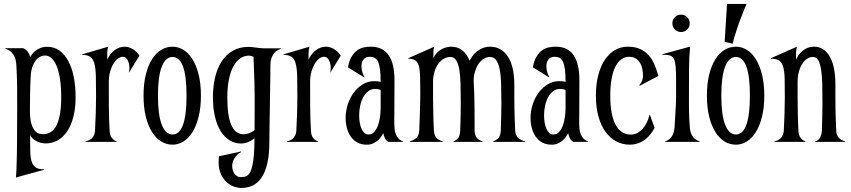

<svg xmlns="http://www.w3.org/2000/svg" viewBox="-20 -722 4329 977"><path d="M67.4 -171.9Q67.9 -229.5 67.1 -283.7Q66.4 -337.9 63 -394Q61 -423.8 47.9 -444.6Q34.7 -465.3 7.8 -474.1V-476.6H98.1Q113.8 -469.7 121.8 -458Q129.9 -446.3 133.8 -432.1Q136.7 -437.5 143.1 -446.3Q149.4 -455.1 159.7 -463.1Q169.9 -471.2 184.3 -477.3Q198.7 -483.4 217.8 -483.9Q254.4 -484.4 281.7 -465.1Q309.1 -445.8 327.6 -411.4Q346.2 -377 355.5 -329.6Q364.7 -282.2 364.7 -226.6Q364.7 -171.4 353.5 -127.9Q342.3 -84.5 322 -54.2Q301.8 -23.9 273.7 -8.1Q245.6 7.8 211.9 7.8Q202.6 7.8 191.7 5.6Q180.7 3.4 169.7 -1.7Q158.7 -6.8 149.2 -14.9Q139.6 -22.9 133.3 -34.2Q133.3 11.2 133.8 43.9Q134.3 76.7 140.4 97.9Q146.5 119.1 160.9 129.4Q175.3 139.6 203.1 139.6V142.1L61 181.2Q63 163.6 64 133.8Q64.9 104 65.7 69.3Q66.4 34.7 66.7 -1Q66.9 -36.6 66.9 -66.4ZM209.5 -439.5Q195.8 -439.5 183.1 -432.6Q170.4 -425.8 160.4 -412.4Q150.4 -398.9 143.8 -378.9Q137.2 -358.9 136.2 -332Q134.8 -307.6 134 -285.9Q133.3 -264.2 133.1 -243.4Q132.8 -222.7 132.6 -202.1Q132.3 -181.6 132.3 -159.7Q132.3 -115.7 140.1 -91.3Q147.9 -66.9 158.7 -55.4Q169.4 -43.9 180.9 -41.5Q192.4 -39.1 199.2 -39.1Q291.5 -39.1 291.5 -226.6Q291.5 -278.3 285.6 -318.1Q279.8 -357.9 268.8 -384.8Q257.8 -411.6 242.7 -425.5Q227.5 -439.5 209.5 -439.5Z M525.4 -418Q539.6 -449.2 563.5 -466.8Q587.4 -484.4 613.8 -484.4Q633.8 -484.4 653.3 -473.4Q672.9 -462.4 689.5 -439L637.2 -353.5L635.7 -354.5Q638.7 -362.3 638.7 -375.5Q638.7 -384.8 636.7 -395Q634.8 -405.3 630.6 -413.8Q626.5 -422.4 620.1 -427.7Q613.8 -433.1 604.5 -433.1Q592.8 -433.1 580.3 -424.1Q567.9 -415 557.6 -398.4Q547.4 -381.8 540.5 -358.2Q533.7 -334.5 533.7 -304.7Q533.7 -240.7 533.9 -178.5Q534.2 -116.2 538.1 -53.2Q540.5 -14.6 573.7 -2.4V0H415V-2.4Q439.9 -7.8 450.9 -22.2Q461.9 -36.6 463.4 -55.2Q465.8 -103.5 467.3 -146.2Q468.8 -189 468.8 -230Q468.8 -292 467.8 -333Q466.8 -374 460.2 -398.4Q453.6 -422.9 439.2 -432.9Q424.8 -442.9 397.9 -442.9V-445.3L530.3 -484.4Q526.4 -471.2 525.9 -453.9Q525.4 -436.5 525.4 -418Z M783.7 -235.4Q783.7 -137.2 803.2 -87.4Q822.8 -37.6 857.9 -37.6Q893.6 -37.6 911.4 -87.4Q929.2 -137.2 929.2 -235.4Q929.2 -333.5 911.4 -382.8Q893.6 -432.1 857.9 -432.1Q822.8 -432.1 803.2 -382.8Q783.7 -333.5 783.7 -235.4ZM710.4 -235.4Q710.4 -295.4 721.9 -341.8Q733.4 -388.2 753.2 -419.9Q772.9 -451.7 799.8 -468Q826.7 -484.4 857.9 -484.4Q887.7 -484.4 914.1 -468Q940.4 -451.7 960 -419.9Q979.5 -388.2 991 -341.8Q1002.4 -295.4 1002.4 -235.4Q1002.4 -175.3 991 -128.9Q979.5 -82.5 960 -50.8Q940.4 -19 914.1 -2.4Q887.7 14.2 857.9 14.2Q826.7 14.2 799.8 -2.4Q772.9 -19 753.2 -50.8Q733.4 -82.5 721.9 -128.9Q710.4 -175.3 710.4 -235.4Z M1350.6 -0.5Q1350.6 66.9 1339.6 111.8Q1328.6 156.7 1309.3 184.1Q1290 211.4 1263.9 222.9Q1237.8 234.4 1208 234.4Q1190.4 234.4 1170.2 227.3Q1149.9 220.2 1132.6 204.3Q1115.2 188.5 1103.8 163.1Q1092.3 137.7 1092.3 101.6Q1092.3 94.7 1093 87.9Q1093.8 81.1 1094.7 73.2L1206.5 48.8L1207 51.3Q1183.6 65.4 1172.6 84Q1161.6 102.5 1161.6 122.6Q1161.6 131.8 1164.1 141.8Q1166.5 151.9 1171.9 160.2Q1177.2 168.5 1185.5 173.8Q1193.8 179.2 1206.1 179.2Q1214.8 179.2 1223.4 177.7Q1231.9 176.3 1239.7 170.4Q1247.6 164.6 1253.9 152.1Q1260.3 139.6 1264.9 117.9Q1269.5 96.2 1272.2 63Q1274.9 29.8 1274.9 -17.6Q1239.7 8.3 1206.5 8.3Q1175.3 8.3 1148.9 -7.6Q1122.6 -23.4 1103.5 -53.7Q1084.5 -84 1074 -127.4Q1063.5 -170.9 1063.5 -226.1Q1063.5 -281.7 1074.7 -328.9Q1085.9 -376 1108.6 -410.4Q1131.3 -444.8 1165.3 -464.1Q1199.2 -483.4 1244.6 -483.4Q1258.8 -483.4 1279.8 -480.2Q1300.8 -477.1 1322.8 -476.1H1409.2V-473.6Q1381.3 -464.4 1368.7 -442.6Q1356 -420.9 1356 -391.6Q1356 -365.7 1355.5 -332.5Q1355 -299.3 1354.5 -262.7Q1354 -226.1 1353.3 -188.5Q1352.5 -150.9 1352.1 -116.2Q1351.6 -81.5 1351.1 -51.5Q1350.6 -21.5 1350.6 -0.5ZM1275.9 -171.4Q1276.4 -234.9 1274.7 -302.5Q1272.9 -370.1 1270 -433.1Q1264.2 -435.5 1258.1 -437.3Q1252 -439 1248 -439Q1223.1 -439 1202.6 -425Q1182.1 -411.1 1167.5 -384.3Q1152.8 -357.4 1144.8 -317.6Q1136.7 -277.8 1136.7 -226.1Q1136.7 -38.6 1219.2 -38.6Q1230.5 -38.6 1244.9 -43.2Q1259.3 -47.9 1275.4 -59.1V-65.9Z M1549.8 -418Q1564 -449.2 1587.9 -466.8Q1611.8 -484.4 1638.2 -484.4Q1658.2 -484.4 1677.7 -473.4Q1697.3 -462.4 1713.9 -439L1661.6 -353.5L1660.2 -354.5Q1663.1 -362.3 1663.1 -375.5Q1663.1 -384.8 1661.1 -395Q1659.2 -405.3 1655 -413.8Q1650.9 -422.4 1644.5 -427.7Q1638.2 -433.1 1628.9 -433.1Q1617.2 -433.1 1604.7 -424.1Q1592.3 -415 1582 -398.4Q1571.8 -381.8 1564.9 -358.2Q1558.1 -334.5 1558.1 -304.7Q1558.1 -240.7 1558.3 -178.5Q1558.6 -116.2 1562.5 -53.2Q1564.9 -14.6 1598.1 -2.4V0H1439.5V-2.4Q1464.4 -7.8 1475.3 -22.2Q1486.3 -36.6 1487.8 -55.2Q1490.2 -103.5 1491.7 -146.2Q1493.2 -189 1493.2 -230Q1493.2 -292 1492.2 -333Q1491.2 -374 1484.6 -398.4Q1478 -422.9 1463.6 -432.9Q1449.2 -442.9 1422.4 -442.9V-445.3L1554.7 -484.4Q1550.8 -471.2 1550.3 -453.9Q1549.8 -436.5 1549.8 -418Z M1833.5 -328.1 1750.5 -379.4Q1756.8 -414.1 1769.8 -434.8Q1782.7 -455.6 1798.6 -466.6Q1814.5 -477.5 1832.3 -481Q1850.1 -484.4 1867.2 -484.4Q1927.7 -484.4 1957.8 -440.9Q1987.8 -397.5 1987.3 -312.5Q1987.3 -268.1 1987.1 -235.6Q1986.8 -203.1 1986.8 -180.2Q1986.8 -157.2 1986.6 -142.3Q1986.3 -127.4 1986.3 -117.9Q1986.3 -108.4 1986.3 -102.5Q1986.3 -96.7 1986.3 -91.8Q1986.3 -79.6 1987.8 -65.9Q1989.3 -52.2 1993.9 -39.8Q1998.5 -27.3 2007.6 -17.3Q2016.6 -7.3 2031.7 -2.4V0H1956.1Q1944.8 -6.8 1939 -18.6Q1933.1 -30.3 1930.2 -44.4Q1927.2 -38.6 1920.9 -28.6Q1914.6 -18.6 1904.3 -9Q1894 0.5 1879.6 7.3Q1865.2 14.2 1846.2 14.2Q1818.4 14.2 1798.1 2.9Q1777.8 -8.3 1764.6 -27.3Q1751.5 -46.4 1745.1 -71Q1738.8 -95.7 1738.8 -122.1Q1738.8 -155.8 1749.3 -189.2Q1759.8 -222.7 1779.1 -249.3Q1798.3 -275.9 1825.2 -292.5Q1852.1 -309.1 1885.3 -309.1Q1901.9 -309.1 1917 -305.7Q1917 -344.7 1913.6 -369.6Q1910.2 -394.5 1903.3 -408.7Q1896.5 -422.9 1886 -428Q1875.5 -433.1 1861.8 -433.1Q1850.1 -433.1 1842 -429.2Q1834 -425.3 1828.9 -418.5Q1823.7 -411.6 1821.5 -402.6Q1819.3 -393.6 1819.3 -383.3Q1819.3 -369.6 1823.5 -355.5Q1827.6 -341.3 1834.5 -329.6ZM1854.5 -37.6Q1873 -37.6 1885 -51.5Q1897 -65.4 1904.1 -85.9Q1911.1 -106.4 1914.1 -129.6Q1917 -152.8 1917 -171.4V-264.6Q1902.8 -269.5 1888.7 -269.5Q1869.1 -269.5 1854 -258.1Q1838.9 -246.6 1828.6 -228Q1818.4 -209.5 1813 -185.1Q1807.6 -160.6 1807.6 -135.3Q1807.6 -115.7 1810.5 -98.1Q1813.5 -80.6 1819.3 -67.1Q1825.2 -53.7 1834 -45.7Q1842.8 -37.6 1854.5 -37.6Z M2390.1 -311Q2392.1 -282.2 2393.1 -250.5Q2394 -218.8 2394.5 -186.3Q2395 -153.8 2395 -121.1Q2395 -88.4 2395 -57.1Q2395.5 -44.4 2398.4 -35.6Q2401.4 -26.9 2406.2 -20.8Q2411.1 -14.6 2418.5 -10.3Q2425.8 -5.9 2435.5 -2.4V0H2288.1V-2.4Q2305.2 -10.3 2313 -22.2Q2320.8 -34.2 2321.8 -59.1Q2322.3 -79.1 2323 -99.4Q2323.7 -119.6 2324 -138.2Q2324.2 -156.7 2324.5 -172.6Q2324.7 -188.5 2324.7 -199.7Q2324.7 -251.5 2323.5 -294.4Q2322.3 -337.4 2317.1 -367.9Q2312 -398.4 2301.3 -415.3Q2290.5 -432.1 2271.5 -432.1Q2253.9 -432.1 2237.8 -422.9Q2221.7 -413.6 2209.7 -396.7Q2197.8 -379.9 2190.7 -356.4Q2183.6 -333 2183.6 -304.7V-260.7Q2183.6 -237.3 2183.8 -211.2Q2184.1 -185.1 2184.6 -158.7Q2185.1 -132.3 2185.8 -106.4Q2186.5 -80.6 2188 -57.1Q2189 -44.4 2192.1 -35.6Q2195.3 -26.9 2200.7 -20.8Q2206.1 -14.6 2214.1 -10.3Q2222.2 -5.9 2233.4 -2.4V0H2064.9V-2.4Q2089.8 -10.3 2100.8 -22.2Q2111.8 -34.2 2113.3 -59.1Q2114.3 -82.5 2115.2 -107.7Q2116.2 -132.8 2116.9 -157.5Q2117.7 -182.1 2118.2 -205.6Q2118.7 -229 2118.7 -249.5Q2118.7 -299.8 2117.7 -333.3Q2116.7 -366.7 2111.1 -386.7Q2105.5 -406.7 2093 -415Q2080.6 -423.3 2057.6 -423.3V-425.8L2189.9 -484.4Q2186 -473.1 2185.5 -458.3Q2185.1 -443.4 2185.1 -427.7Q2194.8 -445.3 2206.5 -456.3Q2218.3 -467.3 2230.5 -473.4Q2242.7 -479.5 2254.6 -481.9Q2266.6 -484.4 2276.9 -484.4Q2308.1 -484.4 2331.8 -466.3Q2355.5 -448.2 2369.6 -413.1Q2380.9 -434.6 2394.3 -448.5Q2407.7 -462.4 2421.6 -470.5Q2435.5 -478.5 2449 -481.4Q2462.4 -484.4 2473.6 -484.4Q2530.8 -484.4 2564 -434.6Q2597.2 -384.8 2597.2 -289.1Q2597.2 -257.8 2597.2 -229Q2597.2 -200.2 2597.7 -171.9Q2598.1 -143.6 2599.1 -115.2Q2600.1 -86.9 2601.6 -57.1Q2602.5 -44.4 2606 -35.6Q2609.4 -26.9 2615.7 -20.8Q2622.1 -14.6 2630.9 -10.3Q2639.6 -5.9 2651.9 -2.4V0H2489.7V-2.4Q2509.3 -10.3 2518.3 -22.2Q2527.3 -34.2 2528.3 -59.1Q2528.8 -79.1 2529.5 -99.4Q2530.3 -119.6 2530.5 -138.2Q2530.8 -156.7 2531 -172.6Q2531.2 -188.5 2531.2 -199.7Q2531.2 -251.5 2530 -294.4Q2528.8 -337.4 2522.9 -367.9Q2517.1 -398.4 2505.4 -415.3Q2493.7 -432.1 2473.1 -432.1Q2457 -432.1 2442.1 -423.3Q2427.2 -414.6 2416 -398.4Q2404.8 -382.3 2397.7 -360.1Q2390.6 -337.9 2390.1 -311Z M2774.4 -328.1 2691.4 -379.4Q2697.8 -414.1 2710.7 -434.8Q2723.6 -455.6 2739.5 -466.6Q2755.4 -477.5 2773.2 -481Q2791 -484.4 2808.1 -484.4Q2868.7 -484.4 2898.7 -440.9Q2928.7 -397.5 2928.2 -312.5Q2928.2 -268.1 2928 -235.6Q2927.7 -203.1 2927.7 -180.2Q2927.7 -157.2 2927.5 -142.3Q2927.2 -127.4 2927.2 -117.9Q2927.2 -108.4 2927.2 -102.5Q2927.2 -96.7 2927.2 -91.8Q2927.2 -79.6 2928.7 -65.9Q2930.2 -52.2 2934.8 -39.8Q2939.5 -27.3 2948.5 -17.3Q2957.5 -7.3 2972.7 -2.4V0H2897Q2885.7 -6.8 2879.9 -18.6Q2874 -30.3 2871.1 -44.4Q2868.2 -38.6 2861.8 -28.6Q2855.5 -18.6 2845.2 -9Q2835 0.5 2820.6 7.3Q2806.2 14.2 2787.1 14.2Q2759.3 14.2 2739 2.9Q2718.8 -8.3 2705.6 -27.3Q2692.4 -46.4 2686 -71Q2679.7 -95.7 2679.7 -122.1Q2679.7 -155.8 2690.2 -189.2Q2700.7 -222.7 2720 -249.3Q2739.3 -275.9 2766.1 -292.5Q2793 -309.1 2826.2 -309.1Q2842.8 -309.1 2857.9 -305.7Q2857.9 -344.7 2854.5 -369.6Q2851.1 -394.5 2844.2 -408.7Q2837.4 -422.9 2826.9 -428Q2816.4 -433.1 2802.7 -433.1Q2791 -433.1 2783 -429.2Q2774.9 -425.3 2769.8 -418.5Q2764.6 -411.6 2762.5 -402.6Q2760.3 -393.6 2760.3 -383.3Q2760.3 -369.6 2764.4 -355.5Q2768.6 -341.3 2775.4 -329.6ZM2795.4 -37.6Q2814 -37.6 2825.9 -51.5Q2837.9 -65.4 2845 -85.9Q2852.1 -106.4 2855 -129.6Q2857.9 -152.8 2857.9 -171.4V-264.6Q2843.8 -269.5 2829.6 -269.5Q2810.1 -269.5 2794.9 -258.1Q2779.8 -246.6 2769.5 -228Q2759.3 -209.5 2753.9 -185.1Q2748.5 -160.6 2748.5 -135.3Q2748.5 -115.7 2751.5 -98.1Q2754.4 -80.6 2760.3 -67.1Q2766.1 -53.7 2774.9 -45.7Q2783.7 -37.6 2795.4 -37.6Z M3287.1 -137.7 3311 -71.3Q3288.1 -28.8 3256.1 -7.3Q3224.1 14.2 3184.6 14.2Q3147.9 14.2 3116.5 -2.2Q3085 -18.6 3061.8 -50.3Q3038.6 -82 3025.4 -128.4Q3012.2 -174.8 3012.2 -234.9Q3012.2 -294.9 3024.7 -341.3Q3037.1 -387.7 3058.8 -419.4Q3080.6 -451.2 3110.1 -467.8Q3139.6 -484.4 3174.3 -484.4Q3210 -484.4 3235.6 -473.4Q3261.2 -462.4 3279.3 -442.6Q3297.4 -422.9 3309.3 -395.5Q3321.3 -368.2 3330.1 -335.4L3234.9 -285.6L3233.4 -288.1Q3243.2 -300.3 3247.6 -312.3Q3252 -324.2 3252 -335.9Q3252 -351.1 3249 -368.4Q3246.1 -385.7 3238 -399.9Q3230 -414.1 3216.3 -423.6Q3202.6 -433.1 3181.2 -433.1Q3160.6 -433.1 3143.1 -421.1Q3125.5 -409.2 3112.5 -384.8Q3099.6 -360.4 3092.5 -323Q3085.4 -285.6 3085.4 -234.9Q3085.4 -136.7 3112.8 -86.9Q3140.1 -37.1 3189 -37.1Q3207 -37.1 3222.4 -44.9Q3237.8 -52.7 3250 -66.2Q3262.2 -79.6 3271 -97.9Q3279.8 -116.2 3285.2 -137.2Z M3420.4 -252.4Q3420.4 -297.9 3420.2 -329.6Q3419.9 -361.3 3418 -382.6Q3416 -403.8 3411.9 -416Q3407.7 -428.2 3399.7 -434.3Q3391.6 -440.4 3379.4 -441.9Q3367.2 -443.4 3349.6 -443.4V-445.8L3491.7 -484.9Q3486.3 -431.6 3486.1 -367.4Q3485.8 -303.2 3485.8 -234.4Q3485.8 -207 3485.8 -188.5Q3485.8 -169.9 3486.1 -153.3Q3486.3 -136.7 3487.3 -118.4Q3488.3 -100.1 3490.2 -72.8Q3492.2 -46.4 3503.9 -28.6Q3515.6 -10.7 3540.5 -2.4V0H3364.3V-2.4Q3389.2 -10.7 3399.9 -29.8Q3410.6 -48.8 3412.6 -74.7Q3413.6 -97.2 3414.8 -114Q3416 -130.9 3416.7 -144.5Q3417.5 -158.2 3418.2 -169.9Q3418.9 -181.6 3419.4 -193.8Q3419.9 -206.1 3420.2 -220Q3420.4 -233.9 3420.4 -252.4ZM3401.4 -603Q3401.4 -621.6 3414.1 -634.5Q3426.8 -647.5 3445.3 -647.5Q3463.9 -647.5 3476.8 -634.5Q3489.7 -621.6 3489.7 -603Q3489.7 -584.5 3476.8 -571.8Q3463.9 -559.1 3445.3 -559.1Q3426.8 -559.1 3414.1 -571.8Q3401.4 -584.5 3401.4 -603Z M3650.4 -235.4Q3650.4 -137.2 3669.9 -87.4Q3689.5 -37.6 3724.6 -37.6Q3760.3 -37.6 3778.1 -87.4Q3795.9 -137.2 3795.9 -235.4Q3795.9 -333.5 3778.1 -382.8Q3760.3 -432.1 3724.6 -432.1Q3689.5 -432.1 3669.9 -382.8Q3650.4 -333.5 3650.4 -235.4ZM3577.1 -235.4Q3577.1 -295.4 3588.6 -341.8Q3600.1 -388.2 3619.9 -419.9Q3639.6 -451.7 3666.5 -468Q3693.4 -484.4 3724.6 -484.4Q3754.4 -484.4 3780.8 -468Q3807.1 -451.7 3826.7 -419.9Q3846.2 -388.2 3857.7 -341.8Q3869.1 -295.4 3869.1 -235.4Q3869.1 -175.3 3857.7 -128.9Q3846.2 -82.5 3826.7 -50.8Q3807.1 -19 3780.8 -2.4Q3754.4 14.2 3724.6 14.2Q3693.4 14.2 3666.5 -2.4Q3639.6 -19 3619.9 -50.8Q3600.1 -82.5 3588.6 -128.9Q3577.1 -175.3 3577.1 -235.4ZM3667.5 -509.3Q3669.9 -546.9 3671.9 -581.5Q3673.8 -616.2 3675.8 -643.1Q3677.7 -674.3 3679.7 -702.1H3778.8Q3764.6 -668.9 3751.5 -634.3Q3745.6 -619.6 3739.7 -602.8Q3733.9 -585.9 3728 -568.6Q3722.2 -551.3 3717 -533.7Q3711.9 -516.1 3708 -499.5Z M4231 -289.1Q4231 -254.9 4231 -226.3Q4231 -197.8 4231.4 -170.4Q4231.9 -143.1 4232.9 -114.7Q4233.9 -86.4 4235.4 -53.2Q4236.8 -34.7 4247.6 -21.7Q4258.3 -8.8 4280.8 -2.4V0H4128.4V-2.4Q4145.5 -7.8 4153.1 -22.2Q4160.6 -36.6 4162.1 -55.2Q4163.6 -101.1 4164.3 -137.5Q4165 -173.8 4165 -199.7Q4165 -251.5 4164.1 -294.4Q4163.1 -337.4 4158.2 -367.9Q4153.3 -398.4 4143.8 -415.3Q4134.3 -432.1 4116.7 -432.1Q4100.6 -432.1 4086.4 -422.9Q4072.3 -413.6 4061.8 -396.7Q4051.3 -379.9 4044.9 -356.4Q4038.6 -333 4038.6 -304.7V-241.2Q4038.6 -193.8 4039.6 -147.2Q4040.5 -100.6 4043 -53.2Q4044.4 -34.7 4053 -21.7Q4061.5 -8.8 4078.6 -2.4V0H3919.9V-2.4Q3944.8 -7.8 3955.8 -22.2Q3966.8 -36.6 3968.3 -55.2Q3970.7 -103.5 3972.2 -146.2Q3973.6 -189 3973.6 -230Q3973.6 -286.1 3972.7 -323.2Q3971.7 -360.4 3965.1 -382.6Q3958.5 -404.8 3944.1 -414.1Q3929.7 -423.3 3902.8 -423.3V-425.8L4035.2 -484.4Q4031.2 -471.2 4030.8 -453.9Q4030.3 -436.5 4030.3 -418Q4040 -438.5 4051.8 -451.4Q4063.5 -464.4 4075.7 -471.7Q4087.9 -479 4099.9 -481.7Q4111.8 -484.4 4122.1 -484.4Q4172.9 -484.4 4201.9 -434.8Q4231 -385.3 4231 -289.1Z"/></svg>

Font: Smythe
Style: Regular
Weight: 400
Version: Version 1.000